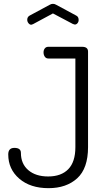

<svg xmlns="http://www.w3.org/2000/svg" viewBox="-20 -975 552 1001"><path d="M256 -905 152 -849Q151 -849 149 -848Q145 -846 143 -846Q135 -846 128.5 -854Q122 -862 122 -872Q122 -887 135 -894L239 -950Q247 -955 256 -955Q265 -955 273 -950L377 -894Q390 -888 390 -871Q390 -861 384 -854Q378 -847 370 -847Q369 -847 360 -850ZM373 -670H232Q220 -670 213.5 -679.5Q207 -689 207 -702Q207 -714 213.5 -722.5Q220 -731 232 -731H408Q439 -731 439 -706V-208Q439 -97 382.5 -45.5Q326 6 233 6Q138 6 80.5 -43.5Q23 -93 23 -170Q23 -204 55 -204Q89 -204 89 -178Q89 -121 127.5 -88Q166 -55 231 -55Q299 -55 336 -93Q373 -131 373 -208Z"/></svg>

Font: Dosis
Style: Regular
Weight: 400
Designer: Edgar Tolentino, Pablo Impallari, Igino Marini
Foundry: Edgar Tolentino, Pablo Impallari, Igino Marini
Version: Version 1.007